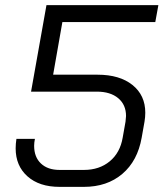

<svg xmlns="http://www.w3.org/2000/svg" viewBox="-20 -720 638 748"><path d="M41 -142Q41 -160 44 -179H116Q113 -164 113 -152Q113 -108 139.5 -83Q166 -58 212 -58H307Q367 -58 407.5 -91.5Q448 -125 458 -184L469 -246Q471 -262 471 -268Q471 -312 440.5 -337.5Q410 -363 357 -363H101L161 -700H597L585 -634H223L187 -429H360Q446 -429 496 -389Q546 -349 546 -281Q546 -264 543 -246L532 -184Q516 -93 456.5 -42.5Q397 8 307 8H212Q133 8 87 -33Q41 -74 41 -142Z"/></svg>

Font: Bai Jamjuree
Style: Italic
Weight: 400
Italic angle: -10°
Version: Version 1.000; ttfautohint (v1.6)